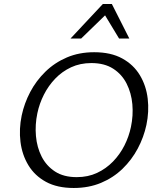

<svg xmlns="http://www.w3.org/2000/svg" viewBox="-20 -927 786 956"><path d="M347 9Q265 9 209 -21.5Q153 -52 121.5 -104Q90 -156 82 -220.5Q74 -285 88 -352Q101 -413 130.5 -469Q160 -525 206 -570Q252 -615 313 -641Q374 -667 449 -667Q532 -667 588.5 -636Q645 -605 676.5 -552.5Q708 -500 715.5 -435.5Q723 -371 709 -305Q696 -244 666 -187.5Q636 -131 590 -86.5Q544 -42 483 -16.5Q422 9 347 9ZM362 -45Q418 -45 463 -66Q508 -87 542.5 -122.5Q577 -158 599.5 -202.5Q622 -247 632 -295Q644 -352 639 -408Q634 -464 610.5 -510.5Q587 -557 543.5 -585Q500 -613 435 -613Q379 -613 334 -592Q289 -571 255 -535.5Q221 -500 198.5 -455.5Q176 -411 166 -363Q154 -306 159 -249.5Q164 -193 187.5 -147Q211 -101 254 -73Q297 -45 362 -45ZM331 -735 492 -907H537L518 -865L384 -735ZM573 -735 495 -864 492 -907H537L624 -735Z"/></svg>

Font: Ysabeau Infant
Style: Italic
Weight: 400
Italic angle: -12°
Designer: Christian Thalmann (Catharsis Fonts)
Version: Version 2.001;gftools[0.9.30]; featfreeze: ss01,ss02,lnum